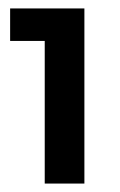

<svg xmlns="http://www.w3.org/2000/svg" viewBox="-20 -795 285 455"><path d="M4 -775V-698H86V-360H180V-775Z"/></svg>

Font: Argentum Sans Medium
Style: Regular
Weight: 500
Designer: Julieta Ulanovsky
Foundry: Julieta Ulanovsky
Version: Version 5.001;January 29, 2019;FontCreator 11.5.0.2425 64-bi